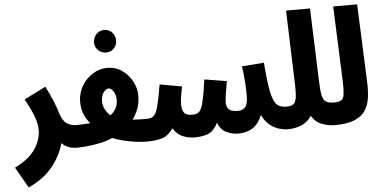

<svg xmlns="http://www.w3.org/2000/svg" viewBox="-96 -869 2451 1221"><g transform="rotate(-5 1129.5 -259.0)"><path d="M40 230 -36 97Q57 51 96 -8.5Q135 -68 135 -128Q135 -172 115 -222Q95 -272 63 -330L201 -399Q225 -353 244 -307Q263 -261 273 -227Q287 -178 313 -158.5Q339 -139 377 -139Q410 -139 427 -118Q444 -97 444 -69Q444 -35 423.5 -15Q403 5 367 5Q308 5 271 -33Q251 44 195.5 114Q140 184 40 230Z M605 -582Q575 -582 554.5 -602.5Q534 -623 534 -652Q534 -683 554.5 -704.5Q575 -726 605 -726Q635 -726 655 -704.5Q675 -683 675 -652Q675 -623 655 -602.5Q635 -582 605 -582Z M366 5 375 -139Q394 -139 417.5 -140Q441 -141 465 -143Q440 -173 426.5 -207Q413 -241 413 -284Q413 -338 439.5 -383.5Q466 -429 509.5 -456.5Q553 -484 603 -484Q656 -484 697 -455.5Q738 -427 761.5 -383Q785 -339 785 -292Q785 -245 771 -208Q757 -171 735 -142Q761 -140 784.5 -139.5Q808 -139 825 -139Q858 -139 875 -118Q892 -97 892 -69Q892 -37 871.5 -16Q851 5 815 5Q783 5 744.5 0Q706 -5 667 -14.5Q628 -24 596 -37Q561 -21 518.5 -12Q476 -3 435 1Q394 5 366 5ZM552 -275Q552 -250 563 -226.5Q574 -203 597 -182Q646 -217 646 -278Q646 -307 631.5 -330Q617 -353 600 -353Q584 -353 568 -331.5Q552 -310 552 -275Z M814 5 824 -139Q845 -139 859.5 -145.5Q874 -152 884.5 -172.5Q895 -193 904.5 -235.5Q914 -278 926 -350L1067 -325Q1063 -304 1057 -271Q1051 -238 1051 -213Q1051 -177 1064.5 -158.5Q1078 -140 1116 -140Q1136 -140 1149.5 -146Q1163 -152 1173.5 -173Q1184 -194 1193 -238Q1202 -282 1212 -357L1354 -334Q1347 -296 1341 -258Q1335 -220 1335 -197Q1335 -170 1351 -154.5Q1367 -139 1407 -139Q1440 -139 1456 -159.5Q1472 -180 1472 -228Q1472 -263 1469.5 -308.5Q1467 -354 1458 -419L1599 -430Q1606 -337 1615 -279.5Q1624 -222 1636.5 -191.5Q1649 -161 1669 -150Q1689 -139 1720 -139Q1753 -139 1770.5 -118Q1788 -97 1788 -69Q1788 -35 1767.5 -15Q1747 5 1710 5Q1693 5 1663.5 -2.5Q1634 -10 1603.5 -32.5Q1573 -55 1551 -100Q1529 -46 1491 -20.5Q1453 5 1398 5Q1358 5 1321 -13.5Q1284 -32 1269 -76Q1242 -24 1206.5 -9.5Q1171 5 1118 5Q1085 5 1047.5 -8.5Q1010 -22 983 -65Q949 -17 908 -6Q867 5 814 5Z M1710 5 1720 -139Q1747 -139 1761.5 -149.5Q1776 -160 1781 -189.5Q1786 -219 1784 -275L1768 -748H1921L1938 -277Q1940 -219 1947 -189Q1954 -159 1971.5 -149Q1989 -139 2023 -139Q2056 -139 2073 -118Q2090 -97 2090 -69Q2090 -35 2069.5 -15Q2049 5 2013 5Q1975 5 1933.5 -10Q1892 -25 1867 -67Q1839 -28 1800 -11.5Q1761 5 1710 5Z M2012 5 2021 -139Q2053 -139 2068 -149Q2083 -159 2086.5 -188Q2090 -217 2088 -275L2069 -748H2222L2242 -258Q2245 -199 2238.5 -150.5Q2232 -102 2208.5 -67.5Q2185 -33 2138 -14Q2091 5 2012 5Z"/></g></svg>

Font: Noto Sans Arabic ExtCond ExtBd
Style: Regular
Weight: 800
Width: 2
Designer: Monotype Design Team, Nadine Chahine, Nizar Qandah and Khaled Hosny
Foundry: Monotype Imaging Inc.
Version: Version 2.012; ttfautohint (v1.8.4.7-5d5b)